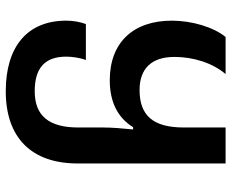

<svg xmlns="http://www.w3.org/2000/svg" viewBox="-90 -492 822 683"><g transform="rotate(90 321.5 -151.0)"><path d="M305 240C470 240 562 149 562 -16V-542H434V-393C434 -285 392 -236 301 -236C224 -236 183 -279 183 -360C183 -427 204 -495 244 -542H112C77 -499 54 -422 54 -351C54 -214 131 -130 266 -130C343 -130 399 -158 433 -213H441C437 -174 434 -137 434 -105V-18C434 86 393 137 305 137C226 137 182 104 182 25C182 5 186 -25 194 -45H66C58 -23 54 1 54 25C54 163 146 240 305 240Z"/></g></svg>

Font: Noto Sans Georgian Semi
Style: Regular
Weight: 600
Designer: Monotype Design Team
Foundry: Monotype Imaging Inc.
Version: Version 1.901